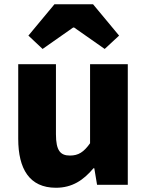

<svg xmlns="http://www.w3.org/2000/svg" viewBox="-20 -872 694 906"><path d="M244 14C321 14 374 -22 421 -78H425L438 0H583V-569H405V-196C375 -154 350 -138 310 -138C265 -138 244 -161 244 -239V-569H66V-217C66 -75 119 14 244 14ZM114 -704 181 -641 325 -742H330L474 -641L542 -704L419 -852H237Z"/></svg>

Font: Noto Sans JP Black
Style: Regular
Weight: 900
Designer: Ryoko NISHIZUKA 西塚涼子 (kana, bopomofo & ideographs); Paul D. Hunt (Latin, Greek & Cyrillic); Sandoll Communications 산돌커뮤니
Foundry: Adobe
Version: Version 2.002;hotconv 1.0.116;makeotfexe 2.5.65601